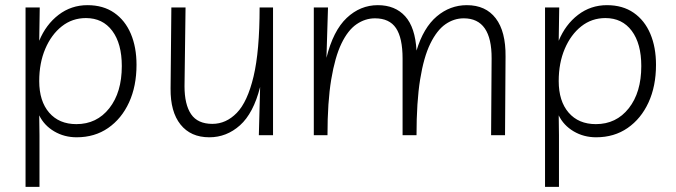

<svg xmlns="http://www.w3.org/2000/svg" viewBox="-20 -524 2620 744"><path d="M79 200V-495H134L132 -366Q158 -429 207 -466.5Q256 -504 319 -504Q380 -504 422.5 -474.5Q465 -445 487 -393Q509 -341 509 -273Q509 -190 480 -127Q451 -64 399 -28Q347 8 277 8Q229 8 190 -15Q151 -38 132 -77L133 0V200ZM276 -43Q355 -43 403.5 -104.5Q452 -166 452 -268Q452 -355 415 -404.5Q378 -454 313 -454Q260 -454 219.5 -422Q179 -390 155.5 -335Q132 -280 132 -210Q132 -132 170.5 -87.5Q209 -43 276 -43Z M791 8Q719 8 679.5 -41.5Q640 -91 641 -181L644 -495H699L695 -190Q695 -119 720.5 -81.5Q746 -44 803 -44Q856 -44 897.5 -86.5Q939 -129 962.5 -227.5Q986 -326 986 -495H1038V0H983L988 -187Q962 -85 910 -38.5Q858 8 791 8Z M1196 0V-495H1251L1245 -300Q1271 -405 1323.5 -454.5Q1376 -504 1444 -504Q1511 -504 1550 -461Q1589 -418 1594 -328Q1621 -417 1672.5 -460.5Q1724 -504 1789 -504Q1862 -504 1901 -453Q1940 -402 1939 -305L1937 0H1883L1885 -297Q1886 -453 1777 -453Q1739 -453 1706 -430Q1673 -407 1647.5 -355Q1622 -303 1608 -216Q1594 -129 1594 0H1540V-297Q1540 -377 1514.5 -415Q1489 -453 1433 -453Q1395 -453 1361.5 -430Q1328 -407 1303 -355Q1278 -303 1263.5 -216Q1249 -129 1249 0Z M2092 200V-495H2147L2145 -366Q2171 -429 2220 -466.5Q2269 -504 2332 -504Q2393 -504 2435.5 -474.5Q2478 -445 2500 -393Q2522 -341 2522 -273Q2522 -190 2493 -127Q2464 -64 2412 -28Q2360 8 2290 8Q2242 8 2203 -15Q2164 -38 2145 -77L2146 0V200ZM2289 -43Q2368 -43 2416.5 -104.5Q2465 -166 2465 -268Q2465 -355 2428 -404.5Q2391 -454 2326 -454Q2273 -454 2232.5 -422Q2192 -390 2168.5 -335Q2145 -280 2145 -210Q2145 -132 2183.5 -87.5Q2222 -43 2289 -43Z"/></svg>

Font: Livvic Light
Style: Regular
Weight: 300
Designer: Jacques Le Bailly, Baron von Fonthausen
Version: Version 1.001; ttfautohint (v1.8.2)